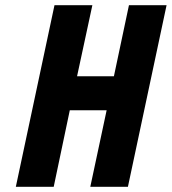

<svg xmlns="http://www.w3.org/2000/svg" viewBox="-20 -720 662 740"><path d="M419 -426H277L336 -700H190L41 0H187L249 -295H391L328 0H473L622 -700H477Z"/></svg>

Font: Advent Pro ExtraBold
Style: Italic
Weight: 800
Italic angle: -12°
Version: Version 3.000